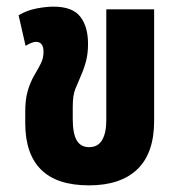

<svg xmlns="http://www.w3.org/2000/svg" viewBox="-20 -545 539 578"><path d="M248 13Q151 13 103.5 -34.5Q56 -82 56 -174V-209Q56 -246 63.5 -271.5Q71 -297 83 -318Q95 -338 103 -354Q111 -370 111 -389Q111 -419 88 -419Q77 -419 57 -407L36 -499Q61 -514 90 -519.5Q119 -525 141 -525Q198 -525 221.5 -495Q245 -465 245 -413Q245 -385 239.5 -363Q234 -341 224 -318Q214 -295 206.5 -276.5Q199 -258 199 -223V-187Q199 -143 211 -122.5Q223 -102 248 -102Q275 -102 287.5 -123.5Q300 -145 300 -183V-517H444V-181Q444 -84 393.5 -35.5Q343 13 248 13Z"/></svg>

Font: Noto Sans Thai UI ExtCond ExtBd
Style: Regular
Weight: 800
Width: 2
Designer: Monotype Design Team
Foundry: Monotype Imaging Inc.
Version: Version 2.000